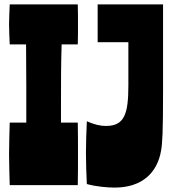

<svg xmlns="http://www.w3.org/2000/svg" viewBox="-20 -838 784 869"><path d="M24 -283C23 -235 21 -189 21 -141C21 -94 23 -47 24 0H332C333 -47 333 -94 333 -141C333 -189 333 -235 332 -283H256V-360C256 -466 256 -548 259 -637H332C333 -667 333 -697 333 -727C333 -758 333 -788 332 -818H24C23 -789 21 -758 21 -727C21 -697 23 -667 24 -637H98C98 -587 99 -530 99 -445V-283ZM718 -818H422V-647H561V-451C561 -322 543 -268 460 -268C431 -268 406 -275 373 -289C371 -241 369 -193 369 -145C369 -98 371 -50 373 -5C417 7 467 11 499 11C624 11 692 -57 709 -156C715 -190 718 -238 718 -428Z"/></svg>

Font: Ranchers
Style: Regular
Weight: 400
Designer: Pablo Impallari, Brenda Gallo
Foundry: Pablo Impallari, Brenda Gallo
Version: Version 1.000